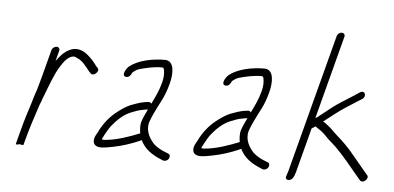

<svg xmlns="http://www.w3.org/2000/svg" viewBox="-51 -811 1978 963"><g transform="rotate(5 938.0 -329.5)"><path d="M189.7 -495 154.6 -361C149 -339.7 142.8 -317.3 136 -294C128.3 -270.9 119.3 -245.4 113.2 -222C99.7 -179.3 85.7 -136.2 75.2 -96L52.6 -10C51.5 -5.7 70.4 -10.5 72.9 -11C74.6 -10.5 90.5 -5.9 91.6 -10L96.3 -28C113.5 -93.6 134 -156.6 155.6 -220L160.8 -232C164.8 -244.7 169.4 -257.3 174.8 -270C191.6 -313.5 211.9 -370.5 235.4 -410C246.3 -427.1 257.7 -445.4 270.8 -457C275.3 -461.9 291.6 -472 298.7 -472C308.4 -474.3 314.2 -470.6 321.4 -467C351.5 -454.9 368.6 -426.9 387.1 -405L395 -397C408.3 -379 443.9 -409.7 428.6 -426L420.7 -434C411.4 -446.6 399.7 -462 387.9 -473C368.8 -490.9 344.3 -515 302.9 -511C262 -502.4 239.4 -475 215.1 -443L228.7 -495C231.5 -505.6 225.3 -514 214.7 -514C204.1 -514 192.5 -505.6 189.7 -495Z M712 -271C708.2 -277 702.9 -279.3 695.8 -278L679.3 -276C654.1 -271.7 633.9 -264 609.8 -255C584.6 -244.4 560.5 -227 540.3 -211C508 -185.4 477.1 -147.4 457.5 -105C449.8 -92 440.6 -77.8 441 -61C440.4 -38 460.7 -27.7 491.1 -31C501.3 -31.7 517.7 -34.3 540.2 -39C586.9 -48.1 628.5 -62.3 667.7 -79L680.3 -85C700.3 -41.9 738.1 -15.6 787 4L795.9 8C800.9 9.3 806.2 8.8 811.8 6.5C829.6 -0.9 832.3 -24.8 818.6 -29L808.6 -33C784.4 -41.9 761.4 -54.1 744.3 -70C724.1 -91.6 697 -129.6 709.1 -176C718.7 -203.8 729.9 -227.8 743.8 -255C752 -271 752 -271 760.2 -287C776.3 -316.8 786.4 -344.9 795.8 -381C809.1 -431.5 809.8 -496 761 -496C696.7 -496 626.7 -480.7 585.4 -448C570.4 -436.1 547.7 -397.6 573.7 -394C588.7 -391.9 598.4 -404.8 603.5 -418L605.1 -420C614.8 -426.7 622.5 -433.9 635.8 -438C670.6 -447.7 709.4 -457 749.8 -457C758.6 -457 758.9 -452.3 761.1 -443C764 -425.4 763.4 -406.2 757.1 -382C745.3 -336.9 730.1 -307.7 712 -271ZM697.1 -241C695.8 -238.3 694.8 -235.7 694.1 -233C684.5 -211.8 677.6 -199.3 670.6 -178C664.6 -159.4 666.9 -133.7 669.9 -118C622.3 -99 556 -74.4 497.3 -70C491.2 -69.3 485.6 -69.7 480.6 -71C481.7 -75 481.7 -75 482.2 -77C485.6 -82.3 488.9 -88.7 492.2 -96C500.4 -109.9 509.3 -127 519.9 -141C545.7 -172.9 577.2 -203.9 616.4 -219C637.2 -227.2 652.7 -233.7 675.1 -237L691.9 -240C693.9 -240 695.6 -240.3 697.1 -241Z M1213 -271C1209.2 -277 1203.9 -279.3 1196.8 -278L1180.3 -276C1155.1 -271.7 1134.9 -264 1110.8 -255C1085.6 -244.4 1061.5 -227 1041.3 -211C1009 -185.4 978.1 -147.4 958.5 -105C950.8 -92 941.6 -77.8 942 -61C941.4 -38 961.7 -27.7 992.1 -31C1002.3 -31.7 1018.7 -34.3 1041.2 -39C1087.9 -48.1 1129.5 -62.3 1168.7 -79L1181.3 -85C1201.3 -41.9 1239.1 -15.6 1288 4L1296.9 8C1301.9 9.3 1307.2 8.8 1312.8 6.5C1330.6 -0.9 1333.3 -24.8 1319.6 -29L1309.6 -33C1285.4 -41.9 1262.4 -54.1 1245.3 -70C1225.1 -91.6 1198 -129.6 1210.1 -176C1219.7 -203.8 1230.9 -227.8 1244.8 -255C1253 -271 1253 -271 1261.2 -287C1277.3 -316.8 1287.4 -344.9 1296.8 -381C1310.1 -431.5 1310.8 -496 1262 -496C1197.7 -496 1127.7 -480.7 1086.4 -448C1071.4 -436.1 1048.7 -397.6 1074.7 -394C1089.7 -391.9 1099.4 -404.8 1104.5 -418L1106.1 -420C1115.8 -426.7 1123.5 -433.9 1136.8 -438C1171.6 -447.7 1210.4 -457 1250.8 -457C1259.6 -457 1259.9 -452.3 1262.1 -443C1265 -425.4 1264.4 -406.2 1258.1 -382C1246.3 -336.9 1231.1 -307.7 1213 -271ZM1198.1 -241C1196.8 -238.3 1195.8 -235.7 1195.1 -233C1185.5 -211.8 1178.6 -199.3 1171.6 -178C1165.6 -159.4 1167.9 -133.7 1170.9 -118C1123.3 -99 1057 -74.4 998.3 -70C992.2 -69.3 986.6 -69.7 981.6 -71C982.7 -75 982.7 -75 983.2 -77C986.6 -82.3 989.9 -88.7 993.2 -96C1001.4 -109.9 1010.3 -127 1020.9 -141C1046.7 -172.9 1078.2 -203.9 1117.4 -219C1138.2 -227.2 1153.7 -233.7 1176.1 -237L1192.9 -240C1194.9 -240 1196.6 -240.3 1198.1 -241Z M1608.8 -690 1426.4 6C1421.5 24.9 1406.9 47.3 1427.9 50C1450.1 52.9 1459.7 27.8 1465.4 6L1524.1 -218C1529.5 -220.7 1535.5 -224.3 1542 -229H1543C1562.7 -215.8 1581.3 -204.1 1597.7 -186C1615.3 -166.1 1632.6 -154.7 1652.4 -135C1693.8 -93.7 1729.2 -49.7 1766.3 -5L1788.5 21C1798.9 32.1 1820.3 21.6 1824.7 5C1826.1 -0.3 1825.2 -4.7 1822.1 -8L1799.9 -34C1780.4 -57.5 1757.1 -85 1738.3 -108C1714.6 -137.2 1683.7 -167.8 1654.6 -193C1639.3 -205.4 1621.8 -226.2 1607.1 -237C1597.6 -243.5 1588.8 -252.3 1578.3 -257C1595.6 -270.7 1616.7 -287.5 1633.6 -300C1670.2 -329 1712.7 -353.5 1751.3 -379L1764.4 -387C1787.5 -402.8 1773 -434.7 1748.5 -418L1736.4 -410C1727.7 -404.7 1718.5 -398.7 1708.7 -392C1676.9 -371.6 1643.5 -352.2 1612.9 -328L1551.1 -279C1547.1 -276.3 1543.8 -274 1541.3 -272H1538.3L1647.8 -690C1650.6 -700.6 1643.3 -709 1632.8 -709C1622.2 -709 1611.6 -700.6 1608.8 -690Z"/></g></svg>

Font: Just Breathe
Style: Obl5
Weight: 400
Foundry: Cannot Into Space Fonts
Version: Version 0.72